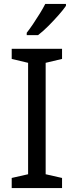

<svg xmlns="http://www.w3.org/2000/svg" viewBox="-20 -964 379 984"><path d="M298 0H40V-52L124 -71V-642L40 -662V-714H298V-662L214 -642V-71L298 -52ZM318 -934Q306 -916 281 -887.5Q256 -859 227.5 -830.5Q199 -802 175 -784H117V-796Q132 -815 149.5 -841Q167 -867 184 -894.5Q201 -922 212 -944H318Z"/></svg>

Font: Noto Sans SignWriting
Style: Regular
Weight: 400
Designer: Monotype Design Team
Foundry: Monotype Imaging Inc.
Version: Version 2.004; ttfautohint (v1.8.4.7-5d5b)